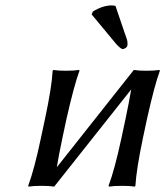

<svg xmlns="http://www.w3.org/2000/svg" viewBox="-20 -693 617 716"><path d="M410.6 -670.9 453.6 -544.9Q457 -532.2 454.6 -521Q450.2 -512.2 437.5 -509.8Q428.7 -511.7 412.6 -529.8L321.8 -639.2L326.2 -649.9Q362.3 -672.4 396 -672.9Q403.3 -672.9 410.6 -670.9ZM147.9 -250Q173.3 -369.1 176.3 -429.2L178.7 -432.1Q196.3 -429.2 226.1 -429.2Q255.9 -429.2 274.9 -432.1L276.4 -429.2Q256.3 -375 228 -250L212.9 -179.2Q197.8 -107.4 191.9 -69.3L479 -432.1Q496.6 -429.2 526.4 -429.2Q556.2 -429.2 574.7 -432.1L576.2 -429.2Q556.2 -375 528.3 -250L513.2 -179.2Q488.8 -63 484.9 0L482.4 2.9Q464.8 0 435.1 0Q405.3 0 386.2 2.9L384.8 0Q407.7 -61 433.1 -179.2L448.2 -250Q462.9 -320.3 469.2 -359.4L182.1 2.9Q164.6 0 134.8 0Q105 0 86.4 2.9L85 0Q107.9 -61 132.8 -179.2Z"/></svg>

Font: Linux Biolinum Slanted O
Style: Slanted
Weight: 400
Designer: Philipp H. Poll
Foundry: Philipp H. Poll
Version: Version 1.0.4